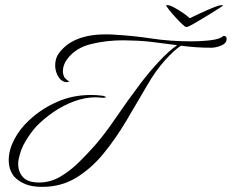

<svg xmlns="http://www.w3.org/2000/svg" viewBox="-20 -703 903 748"><path d="M845 -683Q850 -683 848 -681Q848 -680 832.5 -670Q817 -660 795 -646.5Q773 -633 751 -620Q729 -607 715 -600Q711 -598 705 -598Q701 -598 688.5 -610Q676 -622 661.5 -638Q647 -654 637 -667Q627 -680 627 -681Q629 -683 632 -683Q641 -683 658 -674Q675 -665 692.5 -653Q710 -641 719 -632Q734 -639 759.5 -651Q785 -663 809.5 -673Q834 -683 845 -683ZM144 25Q104 25 78 14Q52 3 35 -15Q14 -42 14 -79Q14 -118 35.5 -159.5Q57 -201 94 -235Q141 -279 202 -306Q263 -333 334 -333Q356 -333 380 -330Q392 -327 392 -325Q392 -322 383 -322Q376 -322 368.5 -323Q361 -324 353 -324Q312 -324 269.5 -308.5Q227 -293 189 -267Q151 -241 122 -211Q100 -187 79.5 -153Q59 -119 52 -79Q51 -75 51 -71Q51 -67 51 -63Q51 -33 70 -12.5Q89 8 132 8Q176 8 214.5 -14.5Q253 -37 287 -70.5Q321 -104 350 -137Q387 -179 432 -245Q477 -311 526 -376Q559 -420 598.5 -462.5Q638 -505 670 -527Q627 -532 584 -538Q541 -544 495 -545Q486 -545 477 -545.5Q468 -546 460 -546Q393 -546 333.5 -531Q274 -516 242 -473Q233 -461 229 -449Q225 -437 225 -426Q225 -412 232 -400Q236 -396 241 -391.5Q246 -387 250 -387Q246 -383 239 -383Q232 -383 225.5 -386.5Q219 -390 215 -394Q205 -405 200 -419.5Q195 -434 195 -448Q195 -476 209 -495Q263 -569 391 -569Q399 -569 407.5 -569Q416 -569 424 -568Q498 -564 570.5 -553Q643 -542 723 -542Q767 -542 802.5 -546.5Q838 -551 850 -563H852Q856 -563 859.5 -560.5Q863 -558 863 -552Q863 -535 844 -526.5Q825 -518 805 -517Q774 -517 744 -519Q714 -521 685 -525Q660 -509 623.5 -469Q587 -429 553 -370Q514 -303 472.5 -233Q431 -163 383.5 -105Q336 -47 277.5 -11Q219 25 144 25Z"/></svg>

Font: Luxurious Script
Style: Regular
Weight: 400
Designer: Robert E. Leuschke
Foundry: Robert E. Leuschke
Version: Version 1.010; ttfautohint (v1.8.3)